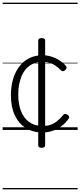

<svg xmlns="http://www.w3.org/2000/svg" viewBox="-20 -976 603 1442"><path d="M300 19Q228 19 174.5 -14Q121 -47 91.5 -109.5Q62 -172 62 -261Q62 -314 72.5 -360Q83 -406 103.5 -443Q124 -480 152.5 -506.5Q181 -533 218.5 -547Q256 -561 301 -561Q333 -561 365.5 -551Q398 -541 426 -523Q454 -505 475 -481Q481 -474 480 -466.5Q479 -459 470 -450Q461 -441 453.5 -441Q446 -441 439 -447Q418 -468 397.5 -482.5Q377 -497 353 -504.5Q329 -512 297 -512Q265 -512 237 -501Q209 -490 186.5 -469.5Q164 -449 149 -419Q134 -389 125.5 -350Q117 -311 117 -265Q117 -195 137.5 -142Q158 -89 199 -59.5Q240 -30 301 -30Q334 -30 360 -39Q386 -48 409 -66.5Q432 -85 456 -114Q463 -121 471 -120.5Q479 -120 487 -114Q496 -108 499 -100.5Q502 -93 496 -86Q472 -50 439 -26.5Q406 -3 370.5 8Q335 19 300 19ZM293 134Q267 134 267 115V-671Q267 -690 293 -690Q319 -690 319 -671V115Q319 134 293 134ZM0 436H563V446H0ZM0 -20H563V0H0ZM0 -505H563V-500H0ZM0 -956H563V-946H0Z"/></svg>

Font: Playwrite HU Guides
Style: Regular
Weight: 400
Designer: Veronika Burian, José Scaglione
Foundry: TypeTogether
Version: Version 1.003